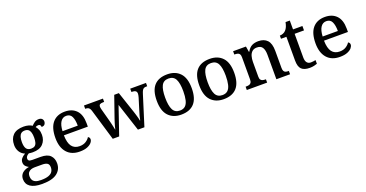

<svg xmlns="http://www.w3.org/2000/svg" viewBox="-38 -1461 4774 2502"><g transform="rotate(-20 2349.5 -210.0)"><path d="M233 239Q124 239 70 201.5Q16 164 16 96Q16 58 33.5 32Q51 6 80 -9Q109 -24 144 -29Q122 -39 102.5 -59.5Q83 -80 83 -113Q83 -143 101.5 -166Q120 -189 156 -210Q112 -227 86 -267.5Q60 -308 60 -362Q60 -449 109 -498Q158 -547 257 -547Q294 -547 325.5 -538Q357 -529 374 -516Q390 -534 415 -552.5Q440 -571 475 -571Q506 -571 521 -555Q536 -539 536 -517Q536 -495 522.5 -478.5Q509 -462 478 -462Q478 -476 470.5 -487.5Q463 -499 445 -499Q432 -499 422.5 -496Q413 -493 404 -487Q422 -467 434.5 -438Q447 -409 447 -365Q447 -290 400.5 -240.5Q354 -191 257 -191Q246 -191 229.5 -192.5Q213 -194 203 -196Q186 -187 172.5 -172.5Q159 -158 159 -136Q159 -119 171 -109.5Q183 -100 218 -100H332Q424 -100 465 -58.5Q506 -17 506 50Q506 137 439.5 188Q373 239 233 239ZM235 186Q302 186 340.5 171.5Q379 157 395 131.5Q411 106 411 73Q411 32 387 16.5Q363 1 316 1H212Q187 1 163.5 8.5Q140 16 124.5 35Q109 54 109 91Q109 119 121 140.5Q133 162 160.5 174Q188 186 235 186ZM254 -243Q286 -243 304.5 -256Q323 -269 331 -297Q339 -325 339 -365Q339 -407 330.5 -436Q322 -465 304 -479.5Q286 -494 254 -494Q223 -494 204 -479Q185 -464 176.5 -435Q168 -406 168 -364Q168 -304 188 -273.5Q208 -243 254 -243Z M838 10Q723 10 660 -62Q597 -134 597 -264Q597 -405 657.5 -476Q718 -547 828 -547Q929 -547 987 -486.5Q1045 -426 1045 -307V-260H713Q715 -154 752 -105.5Q789 -57 859 -57Q911 -57 946.5 -79.5Q982 -102 999 -131Q1009 -128 1016 -118Q1023 -108 1023 -94Q1023 -72 1003.5 -48Q984 -24 943 -7Q902 10 838 10ZM926 -317Q926 -396 904 -442.5Q882 -489 827 -489Q777 -489 748 -445Q719 -401 715 -317Z M1166 -437Q1159 -458 1149.5 -469.5Q1140 -481 1127.5 -485.5Q1115 -490 1095 -490H1092V-536H1355V-490H1342Q1312 -490 1297 -481.5Q1282 -473 1282 -448Q1282 -440 1284.5 -428Q1287 -416 1290 -405L1332 -250Q1339 -226 1345.5 -198Q1352 -170 1357.5 -145Q1363 -120 1366 -103H1369Q1372 -120 1378 -142.5Q1384 -165 1392 -189.5Q1400 -214 1407 -236L1510 -532H1574L1673 -237Q1678 -220 1684 -202Q1690 -184 1695 -165Q1700 -146 1704.5 -130Q1709 -114 1710 -103H1714Q1718 -128 1726.5 -160.5Q1735 -193 1749 -235L1797 -391Q1801 -404 1803.5 -418.5Q1806 -433 1806 -441Q1806 -467 1789.5 -478.5Q1773 -490 1740 -490H1733V-536H1952V-490H1939Q1920 -490 1907 -484.5Q1894 -479 1884 -462Q1874 -445 1864 -412L1735 0H1645L1518 -389L1385 0H1296Z M2245 10Q2133 10 2068.5 -59Q2004 -128 2004 -269Q2004 -410 2066 -478.5Q2128 -547 2248 -547Q2360 -547 2424.5 -478.5Q2489 -410 2489 -269Q2489 -128 2427 -59Q2365 10 2245 10ZM2247 -46Q2293 -46 2320.5 -71Q2348 -96 2360 -146.5Q2372 -197 2372 -269Q2372 -380 2343.5 -435Q2315 -490 2246 -490Q2177 -490 2149 -435Q2121 -380 2121 -269Q2121 -159 2149.5 -102.5Q2178 -46 2247 -46Z M2834 10Q2722 10 2657.5 -59Q2593 -128 2593 -269Q2593 -410 2655 -478.5Q2717 -547 2837 -547Q2949 -547 3013.5 -478.5Q3078 -410 3078 -269Q3078 -128 3016 -59Q2954 10 2834 10ZM2836 -46Q2882 -46 2909.5 -71Q2937 -96 2949 -146.5Q2961 -197 2961 -269Q2961 -380 2932.5 -435Q2904 -490 2835 -490Q2766 -490 2738 -435Q2710 -380 2710 -269Q2710 -159 2738.5 -102.5Q2767 -46 2836 -46Z M3155 0V-46H3163Q3186 -46 3203.5 -50.5Q3221 -55 3231.5 -70.5Q3242 -86 3242 -117V-423Q3242 -453 3232 -467Q3222 -481 3204.5 -485.5Q3187 -490 3165 -490H3160V-536H3338L3351 -458H3356Q3385 -509 3422.5 -528Q3460 -547 3512 -547Q3591 -547 3634.5 -501Q3678 -455 3678 -352V-117Q3678 -86 3687 -71Q3696 -56 3712 -51Q3728 -46 3750 -46H3755V0H3565V-340Q3565 -404 3543 -440Q3521 -476 3466 -476Q3425 -476 3400.5 -454Q3376 -432 3365.5 -395.5Q3355 -359 3355 -316V-112Q3355 -83 3365.5 -69Q3376 -55 3393 -50.5Q3410 -46 3432 -46H3437V0Z M4027 10Q3950 10 3913.5 -25Q3877 -60 3877 -146V-475H3802V-519Q3824 -519 3847.5 -528Q3871 -537 3886 -554Q3903 -572 3914 -597.5Q3925 -623 3932 -659H3991V-536H4121V-475H3991V-147Q3991 -99 4010 -75.5Q4029 -52 4063 -52Q4082 -52 4098 -54.5Q4114 -57 4130 -60V-9Q4116 -3 4087 3.5Q4058 10 4027 10Z M4445 10Q4330 10 4267 -62Q4204 -134 4204 -264Q4204 -405 4264.5 -476Q4325 -547 4435 -547Q4536 -547 4594 -486.5Q4652 -426 4652 -307V-260H4320Q4322 -154 4359 -105.5Q4396 -57 4466 -57Q4518 -57 4553.5 -79.5Q4589 -102 4606 -131Q4616 -128 4623 -118Q4630 -108 4630 -94Q4630 -72 4610.5 -48Q4591 -24 4550 -7Q4509 10 4445 10ZM4533 -317Q4533 -396 4511 -442.5Q4489 -489 4434 -489Q4384 -489 4355 -445Q4326 -401 4322 -317Z"/></g></svg>

Font: Noto Rashi Hebrew Medium
Style: Regular
Weight: 500
Version: Version 1.006